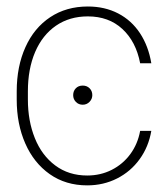

<svg xmlns="http://www.w3.org/2000/svg" viewBox="-20 -557 516 588"><path d="M233.4 -294.9Q246.1 -294.9 254.4 -286.6Q262.7 -278.3 262.7 -265.6Q262.7 -253.9 254.2 -245.1Q245.6 -236.3 233.4 -236.3Q220.7 -236.3 212.4 -244.9Q204.1 -253.4 204.1 -265.6Q204.1 -278.3 212.2 -286.6Q220.2 -294.9 233.4 -294.9ZM31.2 -252V-277.3Q31.2 -353.5 57.9 -412.6Q84.5 -471.7 133.8 -504.4Q183.1 -537.1 249 -537.1Q300.8 -537.1 341.8 -515.9Q382.8 -494.6 408.7 -455.3Q434.6 -416 443.4 -363.3H409.2Q396.5 -429.7 354.7 -468.3Q313 -506.8 249 -506.8Q192.9 -506.8 151.4 -478.3Q109.9 -449.7 87.6 -397.7Q65.4 -345.7 65.4 -277.3V-252Q65.4 -187 86.7 -134Q107.9 -81.1 149.2 -50.3Q190.4 -19.5 247.1 -19.5Q288.1 -19.5 322.3 -36.9Q356.4 -54.2 379.2 -85.2Q401.9 -116.2 409.2 -156.2H443.4Q435.1 -107.4 407.7 -69.6Q380.4 -31.7 338.6 -10.5Q296.9 10.7 247.1 10.7Q181.2 10.7 132.3 -23.7Q83.5 -58.1 57.4 -117.7Q31.2 -177.2 31.2 -252Z"/></svg>

Font: Pretendard GOV Thin
Style: Regular
Weight: 100
Designer: Base glyphs from Inter by Rasmus Andersson; Hangeul glyphs from Noto Sans CJK(Source Han Sans) by Jang Soo-young and Kan
Foundry: Kil Hyung-jin
Version: Version 1.309